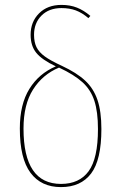

<svg xmlns="http://www.w3.org/2000/svg" viewBox="-20 -755 496 784"><path d="M394 -228Q394 -102 352 -46.5Q310 9 229 9Q148 9 104.5 -49.5Q61 -108 61 -230Q61 -329 100 -392Q139 -455 208 -484Q151 -511 128 -539.5Q105 -568 105 -613Q105 -666 139.5 -700.5Q174 -735 231 -735Q266 -735 294 -724Q322 -713 349 -690L341 -681Q315 -703 289.5 -712.5Q264 -722 231 -722Q180 -722 149.5 -691.5Q119 -661 119 -613Q119 -583 129 -562.5Q139 -542 163 -524.5Q187 -507 233 -486Q293 -458 327.5 -426Q362 -394 378 -347Q394 -300 394 -228ZM380 -228Q380 -298 365.5 -343Q351 -388 317 -419Q283 -450 221 -479Q154 -451 115 -389.5Q76 -328 76 -230Q76 -4 229 -4Q304 -4 342 -56Q380 -108 380 -228Z"/></svg>

Font: Fira Sans Compressed Hair
Style: Regular
Weight: 100
Width: 1
Designer: bBox Type GmbH & Carrois Corporate GbR & Edenspiekermann AG
Foundry: bBox Type GmbH & Carrois Corporate GbR & Edenspiekermann AG
Version: Version 4.301